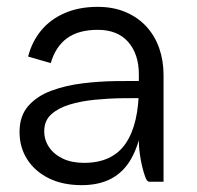

<svg xmlns="http://www.w3.org/2000/svg" viewBox="-20 -530 576 560"><path d="M128 -346 62 -365Q73 -408 99.5 -440.5Q126 -473 168 -491.5Q210 -510 265 -510Q311 -510 347 -494.5Q383 -479 407.5 -452Q432 -425 444.5 -389Q457 -353 457 -311L385 -313Q385 -372 354 -407.5Q323 -443 265 -443Q209 -443 175.5 -418.5Q142 -394 128 -346ZM415 0Q409 0 404 -13Q399 -26 394.5 -45Q390 -64 387.5 -83.5Q385 -103 385 -115V-323L457 -311V0ZM408 -244Q376 -244 336 -243.5Q296 -243 256 -239Q216 -235 183 -225Q150 -215 129.5 -196.5Q109 -178 109 -147Q109 -122 123 -101Q137 -80 163 -67.5Q189 -55 225 -55Q308 -55 346.5 -111.5Q385 -168 385 -275H403Q403 -208 393 -155Q383 -102 361.5 -65Q340 -28 304.5 -9Q269 10 218 10Q163 10 122.5 -10Q82 -30 59.5 -65Q37 -100 37 -145Q37 -192 62.5 -221Q88 -250 130 -265.5Q172 -281 221.5 -287Q271 -293 319.5 -293.5Q368 -294 406 -294Z"/></svg>

Font: Haskoy
Style: Regular
Weight: 400
Designer: Ertekin Erdin
Foundry: Ertekin Erdin
Version: Version 1.500